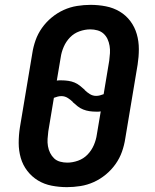

<svg xmlns="http://www.w3.org/2000/svg" viewBox="-20 -763 640 791"><path d="M256 8Q224 8 193 2Q162 -4 136.5 -19.5Q111 -35 92.5 -59Q74 -83 65.5 -112.5Q57 -142 57 -174Q57 -206 62 -238L113 -543Q117 -570 126.5 -597Q136 -624 153 -648Q170 -672 193 -691Q216 -710 242.5 -722Q269 -734 297.5 -738.5Q326 -743 353 -743Q385 -743 416 -737Q447 -731 473 -715.5Q499 -700 517 -676Q535 -652 543.5 -622.5Q552 -593 552 -561Q552 -529 547 -497L496 -192Q492 -165 482.5 -138Q473 -111 456 -87Q439 -63 416 -44Q393 -25 366.5 -13Q340 -1 311.5 3.5Q283 8 256 8ZM376 -368Q384 -368 391.5 -370Q399 -372 407 -375L430 -513Q432 -529 433 -544Q434 -559 431.5 -574Q429 -589 423 -602Q417 -615 406.5 -624.5Q396 -634 381.5 -638Q367 -642 352 -642Q330 -642 307.5 -634Q285 -626 268.5 -609Q252 -592 242.5 -570Q233 -548 230 -526L214 -431Q219 -432 223.5 -432Q228 -432 233 -432Q247 -432 261 -430Q275 -428 287 -423Q299 -418 309 -410Q319 -402 329 -393V-392Q338 -383 350 -375.5Q362 -368 376 -368ZM257 -93Q279 -93 301.5 -101Q324 -109 340.5 -126Q357 -143 366.5 -165Q376 -187 379 -209L395 -304Q390 -303 385.5 -303Q381 -303 376 -303Q362 -303 348.5 -305Q335 -307 322.5 -312Q310 -317 300 -325Q290 -333 280 -342V-343Q271 -352 259 -359.5Q247 -367 233 -367Q225 -367 217.5 -365Q210 -363 202 -360L179 -222Q177 -206 176 -191Q175 -176 177.5 -161Q180 -146 186.5 -133Q193 -120 203 -110.5Q213 -101 227.5 -97Q242 -93 257 -93Z"/></svg>

Font: Iosevka Etoile
Style: Bold Italic
Weight: 700
Italic angle: -9°
Designer: Belleve Invis
Foundry: Belleve Invis
Version: Version 28.1.0; ttfautohint (v1.8.4)